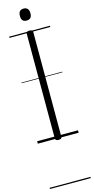

<svg xmlns="http://www.w3.org/2000/svg" viewBox="-206 -1116 750 1534"><g transform="rotate(-15 169.0 -348.5)"><path d="M169 14Q155 14 148.5 9Q142 4 142 -5V-871Q142 -881 148.5 -885.5Q155 -890 169 -890Q182 -890 189 -885.5Q196 -881 196 -871V-5Q196 4 190 9Q184 14 169 14ZM169 -973Q147 -973 136.5 -985Q126 -997 126 -1021Q126 -1047 136.5 -1059.5Q147 -1072 169 -1072Q190 -1072 201.5 -1059.5Q213 -1047 213 -1022Q213 -997 202 -985Q191 -973 169 -973ZM0 365H338V375H0ZM0 -20H338V0H0ZM0 -505H338V-500H0ZM0 -885H338V-875H0Z"/></g></svg>

Font: Playwrite IT Moderna Guides
Style: Regular
Weight: 400
Designer: Veronika Burian, José Scaglione
Foundry: TypeTogether
Version: Version 1.003